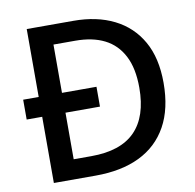

<svg xmlns="http://www.w3.org/2000/svg" viewBox="-80 -795 892 877"><g transform="rotate(-10 366.5 -357.0)"><path d="M316 -714Q425 -714 505 -674Q585 -634 629 -556.5Q673 -479 673 -364Q673 -244 628 -163Q583 -82 498.5 -41Q414 0 294 0H100V-307H28V-399H100V-714ZM309 -623H208V-399H368V-307H208V-91H290Q426 -91 493 -159Q560 -227 560 -361Q560 -451 530 -509Q500 -567 444.5 -595Q389 -623 309 -623Z"/></g></svg>

Font: Noto Sans Thai Medium
Style: Regular
Weight: 500
Designer: Monotype Design Team
Foundry: Monotype Imaging Inc.
Version: Version 2.001